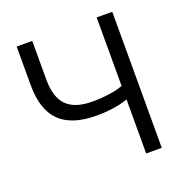

<svg xmlns="http://www.w3.org/2000/svg" viewBox="-131 -852 938 972"><g transform="rotate(-20 338.5 -366.5)"><path d="M488 -290Q459 -279 416 -272.5Q373 -266 324 -266Q190 -266 126 -329.5Q62 -393 62 -525V-733H146V-523Q146 -428 190.5 -384Q235 -340 327 -340Q377 -340 421.5 -346.5Q466 -353 493 -364V-733H577V0H493V-290Z"/></g></svg>

Font: IBM Plex Sans SC
Style: Regular
Weight: 400
Designer: Mike Abbink; Paul van der Laan; Pieter van Rosmalen; Eunyou Noh; Wujin Sim; Chorong Kim; Dohee Lee; Yejin We; Jinhee Kim
Foundry: Sandoll Inc.
Version: Version 1.000